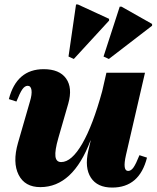

<svg xmlns="http://www.w3.org/2000/svg" viewBox="-20 -828 706 866"><path d="M162 16Q92 16 64 -39.5Q36 -95 61 -183L115 -370Q125 -403 122 -422Q119 -441 105 -441Q92 -441 81 -425.5Q70 -410 54 -370L20 -381Q55 -516 177 -516Q248 -516 278 -474Q308 -432 288 -361L243 -205Q227 -149 230 -123Q233 -97 256 -97Q303 -97 351 -180Q399 -263 441 -417L460 -500H634L548 -128Q532 -57 558 -57Q571 -57 582 -72.5Q593 -88 609 -128L643 -117Q609 18 486 18Q419 18 390 -26.5Q361 -71 378 -147L389 -194H388Q309 16 162 16ZM313 -562 289 -573 323 -808H331L472 -743V-735ZM471 -562 447 -573 520 -798H528L666 -720V-712Z"/></svg>

Font: Platypi ExtraBold
Style: Italic
Weight: 800
Italic angle: -13°
Designer: David Sargent
Foundry: Bolt Cutter Type
Version: Version 1.200; ttfautohint (v1.8.4.7-5d5b)